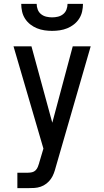

<svg xmlns="http://www.w3.org/2000/svg" viewBox="-20 -760 540 995"><path d="M70 215V135H125Q136 135 146.5 132.5Q157 130 164.5 122.5Q172 115 176 105Q180 95 183 85V84L205 10L50 -520H143L251 -124L357 -520H450L269 106Q265 122 259 138Q253 154 243.5 167.5Q234 181 220.5 191.5Q207 202 191 207.5Q175 213 158.5 214Q142 215 125 215ZM250 -600Q230 -600 210 -603Q190 -606 171.5 -613.5Q153 -621 137 -633.5Q121 -646 110 -663Q99 -680 94.5 -700Q90 -720 90 -740H170Q170 -725 175.5 -710.5Q181 -696 193 -686.5Q205 -677 220 -673.5Q235 -670 250 -670Q265 -670 280 -673.5Q295 -677 307 -686.5Q319 -696 324.5 -710.5Q330 -725 330 -740H410Q410 -720 405.5 -700Q401 -680 390 -663Q379 -646 363 -633.5Q347 -621 328.5 -613.5Q310 -606 290 -603Q270 -600 250 -600Z"/></svg>

Font: Iosevka SS18 Medium
Style: Regular
Weight: 500
Monospace: yes
Designer: Belleve Invis
Foundry: Belleve Invis
Version: Version 25.1.1; ttfautohint (v1.8.4)